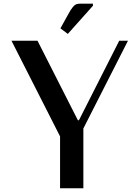

<svg xmlns="http://www.w3.org/2000/svg" viewBox="-20 -1010 748 1030"><path d="M478.5 -979 343.8 -828.1 304.2 -857.9 342.8 -927.7Q354 -947.8 358.4 -955.1Q362.8 -962.4 371.3 -972.9Q379.9 -983.4 388.2 -986.8Q396.5 -990.2 407.7 -990.2H478.5ZM181.2 -791.5 397.9 -364.7H403.3L619.6 -791.5H666.5L427.2 -320.8V0H302.2V-278.3L41.5 -791.5Z"/></svg>

Font: Resagnicto
Style: Bold
Weight: 700
Version: Version 0.9991